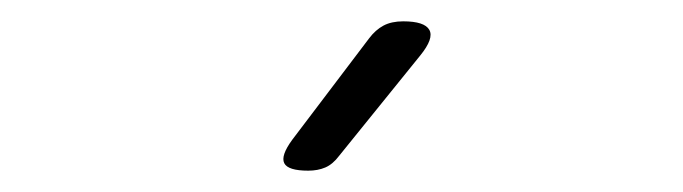

<svg xmlns="http://www.w3.org/2000/svg" viewBox="-20 -805 640 180"><path d="M298 -659Q292 -651 285 -648Q278 -645 269 -645Q250 -645 246.5 -652Q243 -659 254 -674L326 -769Q332 -777 339.5 -781Q347 -785 358 -785Q378 -785 382.5 -777Q387 -769 374 -753Z"/></svg>

Font: Maple Mono Thin
Style: Regular
Weight: 250
Monospace: yes
Designer: subframe7536
Version: Version 7.000